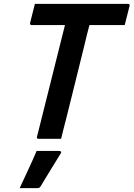

<svg xmlns="http://www.w3.org/2000/svg" viewBox="-20 -720 693 996"><path d="M297 0H180Q169 0 172 -11Q208 -156 244.5 -300.5Q281 -445 317 -590H144Q139 -590 137 -593.5Q135 -597 136 -601Q143 -627 148.5 -650.5Q154 -674 161 -700H644Q649 -700 651.5 -696.5Q654 -693 652 -689Q645 -663 639.5 -639.5Q634 -616 627 -590H444Q437 -563 430 -536Q423 -509 417 -482Q393 -386 369.5 -290Q346 -194 322 -99Q315 -72 308.5 -47Q302 -22 297 0ZM170 63H287Q293 63 296 66.5Q299 70 295 76Q268 119 243.5 159.5Q219 200 191 246Q189 250 185 253Q181 256 174 256H82Q105 206 128 157Q151 108 170 63Z"/></svg>

Font: Recursive Sn Lnr St SmB
Style: Italic
Weight: 600
Italic angle: -15°
Version: Version 1.079;hotconv 1.0.112;makeotfexe 2.5.65598; ttfautoh